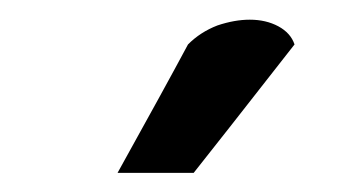

<svg xmlns="http://www.w3.org/2000/svg" viewBox="-20 -779 366 197"><path d="M282.2 -733.4Q278.3 -745.1 265.6 -752Q252.9 -758.8 236.3 -758.8Q220.7 -758.8 203.1 -752.9Q185.5 -746.1 172.9 -733.4Q149.4 -689.5 100.6 -601.6Q120.1 -601.6 178.7 -601.6Q205.1 -634.8 282.2 -733.4Z"/></svg>

Font: DaxlinePro-Medium
Style: Medium
Weight: 400
Designer: Hans Reichel
Version: Version 7.502; 2006